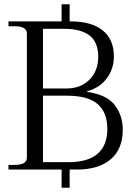

<svg xmlns="http://www.w3.org/2000/svg" viewBox="-20 -801 633 907"><path d="M560 -188Q560 -98 503.5 -49Q447 0 342 0H309V86H271V0H20V-22H48Q78 -22 92.5 -30.5Q107 -39 107 -57V-642Q107 -660 92.5 -668.5Q78 -677 48 -677H20V-700H271V-781H309V-700H313Q412 -700 465 -657.5Q518 -615 518 -534Q518 -476 484.5 -431Q451 -386 392 -370V-367Q486 -353 523 -303.5Q560 -254 560 -188ZM183 -383H293Q361 -383 402.5 -424.5Q444 -466 444 -533Q444 -601 403.5 -633Q363 -665 281 -665H183ZM487 -191Q487 -271 440.5 -310Q394 -349 296 -349H183V-35H304Q396 -35 441.5 -75Q487 -115 487 -191Z"/></svg>

Font: Taviraj Light
Style: Regular
Weight: 300
Designer: Katatrad Team
Foundry: CadsonDemak
Version: Version 1.001